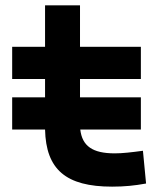

<svg xmlns="http://www.w3.org/2000/svg" viewBox="-20 -694 626 724"><path d="M25.9 -205.6H149.9C153.3 -55.2 228 9.8 402.8 9.8C449.2 9.8 487.8 5.9 530.8 -2L519 -125.5C475.1 -119.6 442.4 -115.7 412.6 -115.7C329.1 -115.7 290 -143.1 282.7 -205.6H511.2V-327.1H281.7V-396H511.2V-517.6H281.7V-673.8H149.9V-517.6H25.9V-396H149.9V-327.1H25.9Z"/></svg>

Font: Cascadia Mono NF
Style: Bold
Weight: 700
Monospace: yes
Designer: Aaron Bell
Foundry: Saja Typeworks
Version: Version 2404.023